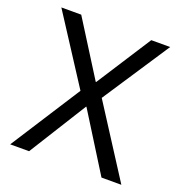

<svg xmlns="http://www.w3.org/2000/svg" viewBox="-127 -807 866 917"><g transform="rotate(20 306.5 -349.0)"><path d="M24 0 252 -355 30 -698H131L306 -420H308L487 -698H583L359 -358L589 0H488L305 -293H303L120 0Z"/></g></svg>

Font: IBM Plex Sans
Style: Regular
Weight: 400
Designer: Mike Abbink, Paul van der Laan, Pieter van Rosmalen
Foundry: Bold Monday
Version: Version 3.201